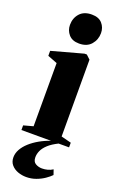

<svg xmlns="http://www.w3.org/2000/svg" viewBox="-186 -797 674 1085"><g transform="rotate(20 151.0 -255.0)"><path d="M14 0V-28L71.5 -43.5V-423.5L13.5 -446V-476L201.5 -527.5H215.5L239.5 -505L240 -43.5L300.5 -28V0ZM152 -570.5Q111 -570.5 89.8 -595Q68.5 -619.5 68.5 -652.5Q68.5 -693.5 93.5 -721.5Q118.5 -749.5 165 -749.5H166Q207.5 -749.5 228.5 -725.5Q249.5 -701.5 249.5 -668Q249.5 -628.5 224.5 -599.5Q199.5 -570.5 153 -570.5ZM129.5 240.5Q103.5 240.5 79.2 231.8Q55 223 39.5 205Q24 187 24 160Q24 135.5 37 112Q50 88.5 73.5 67.2Q97 46 128 28.5Q159 11 195 -1L213 -5L239.5 -1Q201 18 179.8 37.8Q158.5 57.5 149.5 77.5Q140.5 97.5 140.5 117.5Q140.5 144 158 154.2Q175.5 164.5 197 164.5Q214 164.5 230.8 160Q247.5 155.5 261 146.5L271.5 177Q258.5 190.5 236.8 205.5Q215 220.5 187.5 230.5Q160 240.5 129.5 240.5Z"/></g></svg>

Font: Merriweather 120pt Black
Style: Regular
Weight: 900
Designer: Eben Sorkin
Foundry: Eben Sorkin
Version: Version 2.100